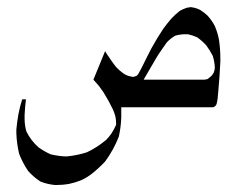

<svg xmlns="http://www.w3.org/2000/svg" viewBox="-20 -319 662 545"><path d="M324.2 14.6Q323.2 42 317.4 68.4Q302.7 106.4 278.3 139.6Q260.7 158.2 241.2 173.8Q227.5 184.6 210.9 192.4Q194.3 199.2 175.8 203.1Q159.2 206.1 141.6 206.1Q141.6 206.1 135.7 206.1Q114.3 204.1 94.7 196.3Q75.2 183.6 59.6 166Q43.9 142.6 34.2 117.2Q27.3 87.9 26.4 58.6Q26.4 58.6 26.4 48.8Q28.3 27.3 32.2 5.9Q36.1 -15.6 43 -37.1H53.7Q50.8 -14.6 49.8 7.8Q49.8 7.8 49.8 17.6Q49.8 36.1 54.7 53.7Q67.4 80.1 89.8 99.6Q106.4 111.3 124 119.1Q144.5 124 165 125Q167 125 169.9 125Q199.2 122.1 226.6 113.3Q255.9 99.6 281.2 78.1Q289.1 70.3 295.9 60.5Q303.7 48.8 309.6 35.2V32.2Q309.6 21.5 307.6 11.7Q304.7 1 300.8 -7.8Q288.1 -34.2 273.4 -57.6Q266.6 -66.4 260.7 -75.2Q260.7 -75.2 245.1 -92.8L278.3 -173.8Q283.2 -165 289.1 -157.2Q297.9 -143.6 308.6 -129.9Q319.3 -118.2 332 -109.4Q337.9 -105.5 344.7 -103.5Q351.6 -101.6 358.4 -100.6Q362.3 -101.6 367.2 -103.5Q370.1 -105.5 372.1 -108.4Q372.1 -108.4 381.8 -126Q395.5 -154.3 410.2 -182.6Q425.8 -210.9 443.4 -237.3Q454.1 -252 465.8 -265.6Q476.6 -277.3 490.2 -288.1Q499 -293 509.8 -296.9Q509.8 -296.9 521.5 -298.8Q527.3 -297.9 532.2 -296.9Q540 -294.9 547.9 -291Q558.6 -284.2 568.4 -275.4Q581.1 -261.7 589.8 -245.1Q597.7 -226.6 601.6 -206.1Q605.5 -179.7 605.5 -152.3Q605.5 -152.3 605.5 -144.5Q603.5 -101.6 599.6 -59.6Q598.6 -49.8 597.7 -39.1Q596.7 -31.2 594.7 -23.4Q593.8 -21.5 591.8 -18.6Q589.8 -17.6 587.9 -15.6Q586.9 -15.6 585 -14.6Q579.1 -14.6 574.2 -14.6H324.2ZM559.6 -92.8Q562.5 -92.8 564.5 -93.8Q567.4 -93.8 569.3 -94.7Q569.3 -94.7 579.1 -102.5Q584 -107.4 586.9 -113.3Q589.8 -121.1 589.8 -127.9Q588.9 -144.5 584 -160.2Q576.2 -175.8 565.4 -190.4Q553.7 -203.1 540 -212.9Q527.3 -218.8 513.7 -221.7Q495.1 -222.7 477.5 -217.8Q463.9 -210 453.1 -198.2Q445.3 -187.5 437.5 -175.8Q429.7 -165 422.9 -153.3L387.7 -92.8Z"/></svg>

Font: Thabit
Style: Regular
Weight: 500
Designer: Regenerated by Nadim Shaikli
Foundry: MAK Alagha
Version: 0.01